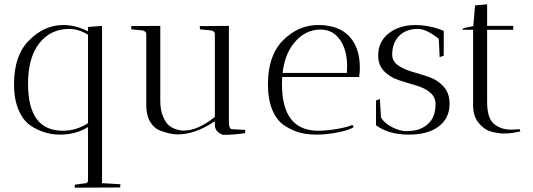

<svg xmlns="http://www.w3.org/2000/svg" viewBox="-20 -620 2472 890"><path d="M326 250 327 236 379 229Q386 228 388 218V-31Q332 4 258 4Q185 4 123 -37Q88 -60 66.5 -109.5Q45 -159 45 -230Q45 -361 112 -430Q183 -504 274 -504Q330 -504 388 -475V-495L453 -500V229L538 234Q537 248 537 249ZM271 -14Q334 -14 388 -49V-459Q344 -486 301 -486Q215 -486 162.5 -420Q110 -354 110 -231Q110 -14 271 -14Z M589 -484 588 -499 723 -500V-152Q723 -113 734 -84.5Q745 -56 758.5 -43Q772 -30 790 -23Q818 -13 837 -15Q898 -16 976 -78V-465Q972 -477 959 -479L907 -484Q906 -490 906 -499L1041 -500V-46Q1043 -21 1057 -21L1117 -18L1116 -3Q1068 5 1016 5Q1004 4 990 -8.5Q976 -21 976 -40V-58Q885 3 804 3Q770 3 724 -14Q694 -25 676 -55.5Q658 -86 658 -132V-464Q658 -469 652.5 -473.5Q647 -478 641 -479Z M1287 -230Q1287 -14 1455 -14Q1499 -14 1549 -23.5Q1599 -33 1613 -41L1620 -31Q1597 -16 1544.5 -6Q1492 4 1448.5 4Q1405 4 1370.5 -5Q1336 -14 1300 -37Q1264 -60 1243 -109Q1222 -158 1222 -229Q1222 -361 1290 -431Q1361 -504 1455 -504Q1549 -504 1598.5 -452Q1648 -400 1648 -306Q1648 -286 1645 -263H1288Q1287 -252 1287 -230ZM1589 -313Q1589 -388 1556 -435.5Q1523 -483 1466 -483Q1392 -483 1341 -418Q1300 -367 1290 -282H1588Q1589 -293 1589 -313Z M1865 -12Q1871 -12 1877 -13Q1929 -14 1964 -45.5Q1999 -77 1999 -138Q1999 -198 1905 -225Q1866 -236 1827 -249Q1788 -262 1760.5 -290Q1733 -318 1733 -363Q1733 -427 1782 -465.5Q1831 -504 1906 -504Q1962 -504 2019 -484L2037 -477V-362L2018 -355L2014 -440Q1956 -486 1917 -486Q1862 -486 1830 -453.5Q1798 -421 1798 -367Q1798 -336 1825.5 -317Q1853 -298 1892 -287Q1931 -276 1970 -262.5Q2009 -249 2036.5 -218.5Q2064 -188 2064 -139Q2064 -73 2014.5 -34.5Q1965 4 1874 4Q1783 4 1723 -39V-154L1741 -161L1746 -76Q1760 -50 1796.5 -31Q1833 -12 1865 -12Z M2350 -19 2389 -21 2392 -11Q2391 -11 2378 -8Q2348 -1 2311 -1Q2277 -3 2249 -12.5Q2221 -22 2197 -52.5Q2173 -83 2173 -131V-482H2122L2130 -490L2174 -499L2182 -595L2238 -600V-500H2359V-482H2238V-148Q2238 -72 2270 -45.5Q2302 -19 2350 -19Z"/></svg>

Font: Antic Didone
Style: Regular
Weight: 400
Designer: Santiago Orozco
Foundry: Santiago Orozco
Version: Version 2.000